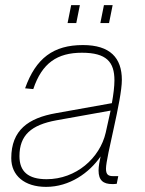

<svg xmlns="http://www.w3.org/2000/svg" viewBox="-20 -718 568 750"><path d="M244 -628H278L292 -698H258ZM372 -628H406L420 -698H386ZM365 -52C365 -13 384 1 418 1C423 1 429 1 436 0L442 -30H422C404 -30 394 -35 394 -59C394 -106 456 -326 456 -406C456 -492 410 -542 304 -542C189 -542 120 -491 78 -373L110 -370C144 -472 204 -512 300 -512C396 -512 427 -476 427 -404C427 -380 423 -348 417 -315L199 -276C91 -257 24 -210 24 -100C24 -32 76 12 160 12C252 12 329 -43 373 -107C369 -90 365 -68 365 -52ZM56 -108C56 -190 102 -230 200 -248L412 -286C405 -254 398 -223 393 -200C370 -100 277 -18 162 -18C90 -18 56 -48 56 -108Z"/></svg>

Font: Geist Thin
Style: Italic
Weight: 100
Italic angle: -12°
Designer: Basement.studio, Andrés Briganti, Mateo Zaragoza
Foundry: Basement.studio, Vercel, Andrés Briganti, Guido Ferreyra, Mateo Zaragoza
Version: Version 1.500